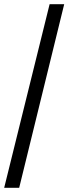

<svg xmlns="http://www.w3.org/2000/svg" viewBox="-20 -780 328 921"><path d="M0 121 218 -760H288L72 121Z"/></svg>

Font: Noto Serif Tamil
Style: Bold
Weight: 700
Designer: Indian Type Foundry, Tom Grace, and the Monotype Design Team
Foundry: Monotype Imaging Inc.
Version: Version 2.003